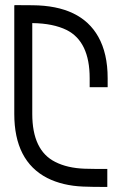

<svg xmlns="http://www.w3.org/2000/svg" viewBox="-20 -741 482 761"><path d="M108.9 -649.4 107.4 -649.9 107.9 -649.4V-289.6Q107.9 -144.5 199.2 -99.1Q247.1 -74.7 315.9 -72.3Q345.2 -71.3 405.3 -71.3V0Q343.3 0 309.1 -1.5Q228 -4.9 167 -35.6Q36.6 -103 36.6 -289.6V-720.2L38.1 -718.8L37.6 -720.7L108.9 -720.2Q300.3 -718.8 369.6 -595.2Q406.7 -529.3 406.7 -431.2V-395.5H335.4V-431.2Q335.4 -576.2 244.1 -622.1Q190.4 -648.4 108.9 -649.4Z"/></svg>

Font: Greenwashing Machine
Style: Regular
Weight: 400
Designer: Tup Wanders
Foundry: Free font, DO NOT SELL
Version: Version 1.00;August 10, 2023;FontCreator 11.5.0.2430 64-bit